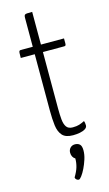

<svg xmlns="http://www.w3.org/2000/svg" viewBox="-139 -728 578 1021"><g transform="rotate(-15 150.0 -217.0)"><path d="M193 10Q152 10 134 -10.5Q116 -31 111.5 -66.5Q107 -102 107 -148V-459H30Q30 -478 30.5 -486.5Q31 -495 33.5 -497.5Q36 -500 41 -500H107V-660Q107 -671 110.5 -675Q114 -679 123.5 -679.5Q133 -680 152 -680V-500H279Q279 -482 279 -473Q279 -464 276.5 -461.5Q274 -459 269 -459H152V-146Q152 -114 154.5 -87.5Q157 -61 167.5 -46Q178 -31 202 -31Q224 -31 238 -35.5Q252 -40 268 -48Q270 -42 271 -36.5Q272 -31 272 -23Q272 -12 260.5 -4.5Q249 3 231 6.5Q213 10 193 10ZM161 246Q155 246 149 241.5Q143 237 142 229Q159 201 165.5 178.5Q172 156 172 132Q163 127 158 117.5Q153 108 153 96Q153 80 163 69.5Q173 59 189 59Q205 59 215 68Q225 77 225 102Q225 125 217 150Q209 175 198.5 196.5Q188 218 177.5 232Q167 246 161 246Z"/></g></svg>

Font: Yanone Kaffeesatz Light
Style: Regular
Weight: 300
Designer: Yanone (Cyrillic: Daniel Pouzeot, Huerta Tipografica, and Cyreal)
Foundry: Yanone
Version: Version 2.003